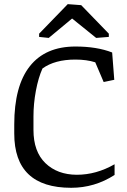

<svg xmlns="http://www.w3.org/2000/svg" viewBox="-20 -896 614 927"><path d="M48.8 -251.5V-294.9Q48.8 -481 124 -576.2Q199.2 -671.4 344.2 -671.4Q447.8 -671.4 521.5 -642.6L531.7 -510.7L480.5 -500L439.9 -595.2Q398.4 -608.4 343.8 -608.4Q244.6 -608.4 185.1 -565.4Q165 -520.5 153.3 -458Q141.6 -395.5 141.6 -333.5V-268.6Q141.6 -164.1 199.2 -108.4Q256.8 -52.7 350.6 -52.2Q444.8 -52.2 533.2 -103V-51.3Q437 10.7 323.7 10.7Q48.8 10.7 48.8 -251.5ZM505.4 -717.8 444.3 -712.9 328.1 -806.6 215.3 -712.9 168.9 -717.8V-733.4L307.1 -876L372.1 -871.1L505.4 -733.4Z"/></svg>

Font: NoticiaText-Regular
Style: Regular
Weight: 400
Designer: JM Sole
Foundry: JM Sole
Version: Version 1.003